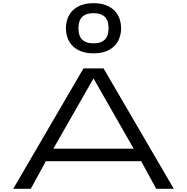

<svg xmlns="http://www.w3.org/2000/svg" viewBox="-20 -1176 1165 1196"><path d="M859.4 -171.9H265.6L171.9 0H62.5L500 -750H625L1062.5 0H953.1ZM812.5 -250 562.5 -687.5 312.5 -250ZM562.5 -1156.2Q515.6 -1156.2 482.9 -1142.8Q450.2 -1129.4 429.7 -1107.4Q409.2 -1085.4 399.9 -1057.4Q390.6 -1029.3 390.6 -1000Q390.6 -970.7 399.9 -942.6Q409.2 -914.6 429.7 -892.6Q450.2 -870.6 482.9 -857.2Q515.6 -843.8 562.5 -843.8Q609.4 -843.8 642.1 -857.2Q674.8 -870.6 695.3 -892.6Q715.8 -914.6 725.1 -942.6Q734.4 -970.7 734.4 -1000Q734.4 -1029.3 725.1 -1057.4Q715.8 -1085.4 695.3 -1107.4Q674.8 -1129.4 642.1 -1142.8Q609.4 -1156.2 562.5 -1156.2ZM562.5 -906.2Q533.2 -906.2 514.9 -914.3Q496.6 -922.4 486.3 -935.5Q476.1 -948.7 472.4 -965.6Q468.8 -982.4 468.8 -1000Q468.8 -1017.6 472.4 -1034.4Q476.1 -1051.3 486.3 -1064.5Q496.6 -1077.6 514.9 -1085.7Q533.2 -1093.8 562.5 -1093.8Q591.8 -1093.8 610.1 -1085.7Q628.4 -1077.6 638.7 -1064.5Q648.9 -1051.3 652.6 -1034.4Q656.2 -1017.6 656.2 -1000Q656.2 -982.4 652.6 -965.6Q648.9 -948.7 638.7 -935.5Q628.4 -922.4 610.1 -914.3Q591.8 -906.2 562.5 -906.2Z"/></svg>

Font: Michroma
Style: Regular
Weight: 400
Version: Version 1.000